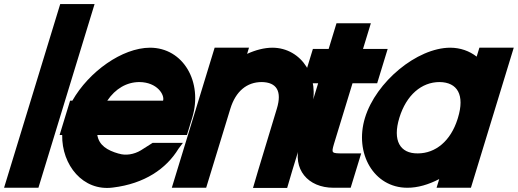

<svg xmlns="http://www.w3.org/2000/svg" viewBox="-25 -864 2562 950"><path d="M247 -759 273 -844H443L417 -759L191.1 -20L165.1 65H-4.9L21.1 -20Z M505.9 -366H781.9C790.5 -394 753.7 -457 665 -458C602.3 -458 546 -425.5 505.9 -366ZM282.7 -196H269.9L295.9 -281L321.9 -366H333.1C414.8 -509.5 579.2 -627.2 717 -628C882 -628 980 -458 925.9 -281L899.9 -196H814.9H456.5C464.9 -144.9 505.7 -119.9 561.8 -104H562.8C596.4 -93 638.6 -100 671.7 -120L730 -157H880L858.1 -128C797.9 -29 690.2 45 533.4 64C385.3 83.4 280.2 -47.4 282.7 -196Z M1197.7 -597.5C1239.6 -616.6 1282.2 -627.7 1322 -628C1469 -628 1562.1 -478 1514.7 -326L1421.1 -20L1395.8 66H1226.8L1251.8 -19L1344.7 -326C1371.3 -413 1343.7 -457 1270 -458C1197 -458 1141.3 -413 1114.7 -326L1088.7 -241L1021.1 -20L995.1 65H825.1L851.1 -20L918.7 -241L944.7 -326L1011 -543L1037 -628H1207Z M1719.2 -452 1627.5 -152C1614.1 -105 1614.1 -105 1677.1 -105H1762.1L1710.1 65H1625.1C1498.1 65 1420.3 -27 1457.2 -151L1457.5 -152L1549.2 -452H1471.2L1523.2 -622H1601.2L1614 -664L1640 -749H1810L1784 -664L1771.2 -622H1808.2H1893.2L1841.2 -452H1756.2Z M1780.9 -281C1835.3 -459 2037.7 -627 2202 -628C2253 -628 2297.7 -611.6 2333.5 -583.8L2347 -628H2517L2491 -543L2412 -284.5L2410.9 -281L2331.1 -20L2305.1 65H2135.1L2148.3 21.9C2095.9 49.3 2041.4 65.3 1990.1 65C1825.1 65 1727.1 -105 1780.9 -281ZM1950.9 -281C1916.7 -169 1953.8 -104 2042.1 -105C2129.6 -105 2204.7 -165.8 2239.1 -275.2L2240.9 -281C2275.5 -394 2238.7 -457 2150 -458C2061 -458 1985.5 -394 1950.9 -281Z"/></svg>

Font: Nordica Plus
Style: NordicaClassicBkObl
Weight: 900
Version: Version 1.01